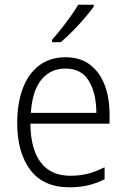

<svg xmlns="http://www.w3.org/2000/svg" viewBox="-20 -878 536 815"><path d="M259 -635Q321 -635 362.5 -603Q404 -571 424.5 -516.5Q445 -462 445 -393V-353H109Q110 -245 153 -188.5Q196 -132 278 -132Q319 -132 352.5 -140.5Q386 -149 424 -168V-117Q390 -100 354.5 -91.5Q319 -83 275 -83Q164 -83 108.5 -157Q53 -231 53 -356Q53 -439 76.5 -502Q100 -565 146 -600Q192 -635 259 -635ZM258 -587Q194 -587 155.5 -539.5Q117 -492 111 -399H389Q389 -481 357.5 -534Q326 -587 258 -587ZM378 -850Q363 -829 339 -801Q315 -773 288 -745.5Q261 -718 238 -699H201V-709Q230 -742 261 -783Q292 -824 312 -858H378Z"/></svg>

Font: Noto Sans Telugu UI SemiCondensed Light
Style: Regular
Weight: 300
Width: 4
Designer: Jelle Bosma - Monotype Design Team
Foundry: Monotype Imaging Inc.
Version: Version 2.005; ttfautohint (v1.8.4.7-5d5b)